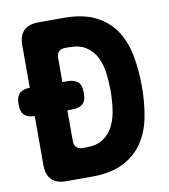

<svg xmlns="http://www.w3.org/2000/svg" viewBox="-82 -800 764 869"><g transform="rotate(-10 300.0 -365.0)"><path d="M153 0Q108 0 85.5 -22.5Q63 -45 63 -90V-315Q34 -315 18 -329Q0 -342 0 -380Q0 -418 18 -432Q34 -445 63 -445V-640Q63 -685 85.5 -707.5Q108 -730 153 -730H270Q356 -730 413 -702Q470 -674 503.5 -625Q537 -576 550.5 -509Q564 -442 564 -364Q564 -288 551 -221.5Q538 -155 504.5 -106Q471 -57 414 -28.5Q357 0 270 0ZM213 -175Q213 -155 223 -145Q233 -135 253 -135H270Q318 -135 348 -156Q378 -177 394 -210.5Q410 -244 415.5 -286Q421 -328 421 -370Q421 -409 416 -449.5Q411 -490 395 -522Q379 -554 349.5 -574.5Q320 -595 270 -595H253Q233 -595 223 -585Q213 -575 213 -555V-445H235Q265 -445 282.5 -431.5Q300 -418 300 -380Q300 -342 282.5 -328.5Q265 -315 235 -315H213Z"/></g></svg>

Font: Maple Mono NL ExtraBold
Style: Regular
Weight: 800
Monospace: yes
Designer: subframe7536
Version: Version 7.000